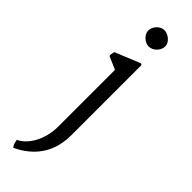

<svg xmlns="http://www.w3.org/2000/svg" viewBox="-321 -711 977 977"><g transform="rotate(45 167.0 -222.5)"><path d="M178.2 -590.3C211.9 -590.3 238.3 -622.1 238.3 -650.9C238.3 -679.2 205.1 -706.1 177.2 -706.1C145 -706.1 119.6 -673.8 119.6 -646.5C119.6 -616.7 151.9 -590.3 178.2 -590.3ZM141.6 22C141.6 127.4 86.9 199.7 40.5 219.7C40.5 219.7 42 247.1 56.6 261.2C122.1 229 219.7 163.6 219.7 6.8V-498L211.9 -502.4L74.7 -446.3L70.3 -419.9L74.7 -414.1L141.6 -385.3Z"/></g></svg>

Font: Trykker
Style: Regular
Weight: 400
Designer: Magnus Gaarde
Foundry: Magnus Gaarde
Version: Version 1.001